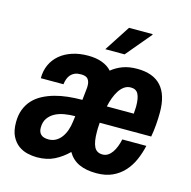

<svg xmlns="http://www.w3.org/2000/svg" viewBox="-107 -829 943 948"><g transform="rotate(15 364.5 -355.5)"><path d="M19 -128.9Q19 -165.5 30 -194.1Q41 -222.7 60.5 -243.9Q80.1 -265.1 107.2 -279.5Q134.3 -293.9 166.3 -303Q198.2 -312 234.1 -315.9Q270 -319.8 307.1 -319.8L313 -375Q314 -380.4 314 -385.3V-395Q314 -414.6 304.4 -427.2Q294.9 -439.9 268.1 -439.9Q249.5 -439.9 237.1 -434.6Q224.6 -429.2 216.3 -419.9Q208 -410.6 203.4 -397.9Q198.7 -385.3 196.8 -370.1H81.1Q81.1 -408.2 95.2 -439.2Q109.4 -470.2 135.5 -492.2Q161.6 -514.2 198 -526.1Q234.4 -538.1 278.8 -538.1Q320.3 -538.1 350.8 -526.6Q381.3 -515.1 399.9 -494.1Q424.8 -514.6 456.5 -526.4Q488.3 -538.1 529.8 -538.1Q692.9 -538.1 692.9 -358.9Q692.9 -329.6 690.4 -297.1Q688 -264.6 682.1 -232.9H418.9Q417.5 -217.3 417.2 -204.8Q417 -192.4 417 -187Q417 -135.7 429.4 -110.4Q441.9 -85 472.2 -85Q487.3 -85 499.5 -92.8Q511.7 -100.6 521 -114Q530.3 -127.4 537.1 -145Q543.9 -162.6 547.9 -182.1H670.9Q662.1 -142.6 646.5 -107.4Q630.9 -72.3 606.4 -45.7Q582 -19 547.6 -3.4Q513.2 12.2 466.8 12.2Q413.6 12.2 377.4 -4.6Q341.3 -21.5 320.8 -57.1Q290 -26.4 252 -7.1Q213.9 12.2 162.1 12.2Q139.2 12.2 114 6.3Q88.9 0.5 67.6 -15.1Q46.4 -30.8 32.7 -58.1Q19 -85.4 19 -128.9ZM144 -133.8Q144 -111.8 156.5 -99.9Q168.9 -87.9 195.8 -87.9Q216.3 -87.9 232.7 -97.2Q249 -106.4 260.7 -122.3Q272.5 -138.2 279.8 -158.9Q287.1 -179.7 290 -203.1L293.9 -232.9Q267.1 -232.9 240.2 -228.5Q213.4 -224.1 192.1 -212.9Q170.9 -201.7 157.5 -182.6Q144 -163.6 144 -133.8ZM557.6 -723.1 558.6 -720.2 450.2 -590.8H351.6L437.5 -723.1ZM569.8 -319.8Q570.3 -330.6 570.8 -337.4Q571.3 -344.2 571.5 -348.4Q571.8 -352.5 571.8 -354.5V-358.9Q571.8 -398.9 561 -419.9Q550.3 -440.9 522.9 -440.9Q504.4 -440.9 489.7 -430.7Q475.1 -420.4 464.1 -403.6Q453.1 -386.7 445.1 -365Q437 -343.3 432.1 -319.8Z"/></g></svg>

Font: Archivo Narrow
Style: Bold Italic
Weight: 700
Italic angle: -8°
Designer: Hector Gatti
Foundry: Hector Gatti
Version: 1.002; ttfautohint (v0.8)